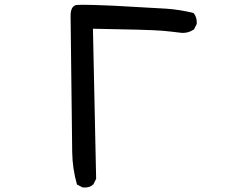

<svg xmlns="http://www.w3.org/2000/svg" viewBox="-20 -791 1040 822"><path d="M282.2 -722.7Q282.2 -764.6 306.6 -769.5Q311.5 -770.5 342.3 -770.5Q373 -770.5 464.8 -766.6Q632.8 -757.8 690.9 -753.9Q749 -750 808.6 -735.4Q822.3 -718.8 822.3 -697.3Q822.3 -694.3 822.3 -688.5L810.5 -665Q796.9 -656.2 785.6 -653.3Q774.4 -650.4 767.6 -650.4Q759.8 -650.4 756.8 -650.4Q710.9 -656.2 676.8 -659.2Q620.1 -664.1 377.9 -668L391.6 -25.4L379.9 -2Q370.1 6.8 360.8 9.3Q351.6 11.7 345.7 11.7Q339.8 11.7 334 11.7L309.6 -1Q290 -69.3 289.1 -139.6Z"/></svg>

Font: JasonHandwriting2
Style: SemiBold
Weight: 600
Version: Version 1.04.7